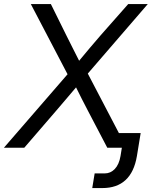

<svg xmlns="http://www.w3.org/2000/svg" viewBox="-50 -748 769 972"><path d="M-30.3 0 292 -372.1 106 -727.5H207.5L285.2 -570.3Q301.3 -537.6 317.9 -505.1Q334.5 -472.7 350.6 -440.4Q377.9 -473.1 405 -505.6Q432.1 -538.1 460.4 -570.3L599.1 -727.5H698.2L394.5 -375.5L590.8 0H493.2L395 -187.5Q379.4 -217.3 364.5 -246.6Q349.6 -275.9 335 -305.7Q310.1 -275.9 284.9 -246.6Q259.8 -217.3 234.4 -187.5L72.8 0ZM467.8 204.1H417L429.2 129.9H480Q509.8 129.9 531.2 107.4Q552.7 85 560.1 42L566.9 0H530.8L543 -74.2H662.1L643.1 42Q615.7 204.1 467.8 204.1Z"/></svg>

Font: Inter Display
Style: Italic
Weight: 400
Italic angle: -9.39999°
Designer: Rasmus Andersson
Foundry: rsms
Version: Version 4.000;git-a52131595